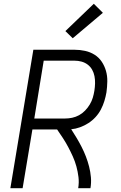

<svg xmlns="http://www.w3.org/2000/svg" viewBox="-20 -999 640 1019"><path d="M35 0 157 -735H375Q404 -735 431.5 -729Q459 -723 482 -708.5Q505 -694 520 -671.5Q535 -649 542.5 -622.5Q550 -596 549.5 -567Q549 -538 545 -509Q541 -486 534 -463Q527 -440 515.5 -418Q504 -396 487 -377.5Q470 -359 449 -345.5Q428 -332 404.5 -323.5Q381 -315 358 -313Q373 -290 387 -266.5Q401 -243 413.5 -218.5Q426 -194 436 -168Q446 -142 453 -114.5Q460 -87 462.5 -58Q465 -29 460 0H395Q400 -30 396.5 -59Q393 -88 385.5 -115.5Q378 -143 366.5 -168.5Q355 -194 342 -218.5Q329 -243 314 -266Q299 -289 283 -312H152L100 0ZM162 -370H325Q344 -370 363 -374Q382 -378 399.5 -387.5Q417 -397 431.5 -412Q446 -427 456.5 -444.5Q467 -462 472.5 -480.5Q478 -499 481 -518Q484 -537 484.5 -556.5Q485 -576 481.5 -594.5Q478 -613 469 -629Q460 -645 445.5 -656Q431 -667 413 -672Q395 -677 375 -677H212ZM366 -796 327 -834 478 -979 526 -931Z"/></svg>

Font: Iosevka Curly Light Extended
Style: Italic
Weight: 300
Width: 7
Italic angle: -9°
Monospace: yes
Designer: Belleve Invis
Foundry: Belleve Invis
Version: Version 11.1.0; ttfautohint (v1.8.3)